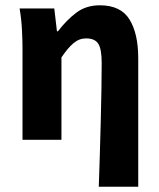

<svg xmlns="http://www.w3.org/2000/svg" viewBox="-20 -528 602 725"><path d="M353 177Q355 119 357 54.5Q359 -10 360.5 -72Q362 -134 363 -190Q364 -246 364 -289Q364 -343 351 -363Q338 -383 305 -383Q279 -383 257.5 -365Q236 -347 212 -311V0H65V-344Q65 -373 63 -414Q61 -455 54 -496H185L195 -410H199Q231 -452 268 -480Q305 -508 357 -508Q436 -508 469 -454.5Q502 -401 502 -308V177Z"/></svg>

Font: Giro Regular
Style: Bold
Weight: 700
Designer: Paul D. Hunt
Foundry: Adobe Systems Incorporated
Version: Version 1.000;PS 1.0;hotconv 1.0.88;makeotf.lib2.5.647800